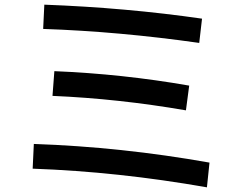

<svg xmlns="http://www.w3.org/2000/svg" viewBox="-20 -766 1040 823"><path d="M125 -149Q501 -136 878 -69L867 37Q486 -30 120 -43ZM213 -461Q505 -449 791 -399L777 -293Q487 -343 205 -355ZM170 -746Q520 -733 846 -686L834 -582Q490 -631 165 -642Z"/></svg>

Font: M PLUS 1p Medium
Style: Regular
Weight: 500
Version: Version 1.062